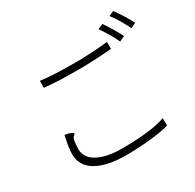

<svg xmlns="http://www.w3.org/2000/svg" viewBox="-174 -998 1208 1192"><g transform="rotate(-30 430.5 -402.0)"><path d="M400 6Q269 6 192 -37Q114 -82 114 -166Q114 -211 132 -291Q133 -294 133 -295Q154 -292 172 -286Q192 -278 190 -271Q189 -265 183 -262Q174 -256 170 -242Q163 -210 163 -175Q163 -115 223 -80Q286 -43 400 -43Q612 -43 713 -80L714 -27Q668 -13 586 -4Q498 6 400 6ZM411 -602Q363 -602 283 -604Q240 -606 168 -612V-662Q257 -650 411 -650Q531 -650 650 -663V-613Q514 -602 411 -602ZM722 -624Q710 -652 686 -692.5Q662 -733 644 -758L681 -774Q724 -712 760 -642ZM824 -661Q809 -693 787 -730Q767 -765 744 -794L779 -810Q828 -744 861 -678Z"/></g></svg>

Font: GenSekiGothic TW L
Style: Regular
Weight: 300
Version: Version 1.501;PS 1;hotconv 16.6.51;makeotf.lib2.5.65220